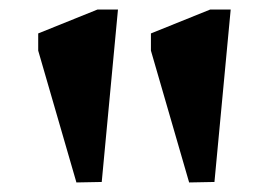

<svg xmlns="http://www.w3.org/2000/svg" viewBox="-20 -806 564 402"><path d="M140 -424 60 -700V-736L184 -786H227L193 -425ZM376 -424 296 -700V-736L420 -786H463L429 -425Z"/></svg>

Font: Inknut Antiqua Medium
Style: Regular
Weight: 500
Designer: Claus Eggers Sørensen
Foundry: Claus Eggers Sørensen
Version: Version 1.003; ttfautohint (v1.8.2) -l 8 -r 50 -G 200 -x 14 